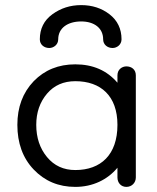

<svg xmlns="http://www.w3.org/2000/svg" viewBox="-20 -716 616 752"><path d="M298 -696C255 -696 218 -684 185 -660C152 -636 136 -603 136 -562C136 -541 153 -528 173 -528C190 -528 208 -541 208 -562C208 -606 245 -632 298 -632C349 -632 384 -606 384 -562C384 -541 401 -528 421 -528C438 -528 456 -541 456 -562C456 -603 440 -636 409 -660C378 -684 341 -696 298 -696ZM275 16C343 16 401 -12 440 -59V-21C440 0 454 16 475 16C496 16 512 0 512 -21V-421C512 -444 495 -456 475 -456C458 -456 440 -444 440 -421V-392C399 -440 344 -464 275 -464C209 -464 155 -442 112 -398C69 -353 48 -296 48 -227C48 -156 69 -97 112 -52C155 -7 209 16 275 16ZM275 -50C229 -50 192 -67 164 -101C136 -135 122 -177 122 -227C122 -275 136 -316 164 -349C192 -382 229 -398 275 -398C375 -398 440 -340 440 -227C440 -110 375 -50 275 -50Z"/></svg>

Font: Dongle Light
Style: Regular
Weight: 300
Designer: Yanghee Ryu
Foundry: Yanghee Ryu
Version: Version 2.000